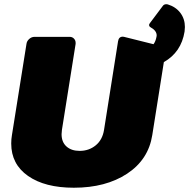

<svg xmlns="http://www.w3.org/2000/svg" viewBox="-20 -875 898 912"><path d="M540.8 -679.2Q544.2 -700.8 563.3 -700.8Q564.2 -700.8 566.2 -700.4Q568.3 -700 569.2 -700L709.2 -665Q719.2 -678.3 723.3 -700Q723.3 -701.7 723.8 -703.3Q724.2 -705 724.2 -706.7Q724.2 -729.2 695.8 -745Q688.3 -749.2 688.3 -755.8V-757.5Q688.3 -760 692.5 -765.8L752.5 -845.8Q758.3 -855 770 -855Q774.2 -855 776.7 -854.2Q815 -842.5 836.7 -813.8Q858.3 -785 858.3 -746.7Q858.3 -740 856.7 -725Q840.8 -626.7 758.3 -580L703.3 -233.3Q685 -116.7 583.8 -50Q482.5 16.7 330.8 16.7Q193.3 16.7 113.3 -39.2Q33.3 -95 33.3 -193.3Q33.3 -214.2 36.7 -233.3L105.8 -666.7Q107.5 -680 118.8 -690Q130 -700 144.2 -700H310.8Q323.3 -700 331.2 -691.7Q339.2 -683.3 339.2 -671.7V-666.7L274.2 -258.3Q272.5 -243.3 272.5 -237.5Q272.5 -200 295.8 -179.2Q319.2 -158.3 358.3 -158.3Q402.5 -158.3 434.6 -184.6Q466.7 -210.8 474.2 -258.3Z"/></svg>

Font: BoonTook Mon
Style: Italic
Weight: 400
Italic angle: -9°
Designer: Sungsit Sawaiwan
Foundry: FontUni
Version: Version 3.0